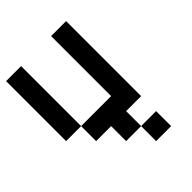

<svg xmlns="http://www.w3.org/2000/svg" viewBox="-203 -703 905 905"><g transform="rotate(-45 250.0 -250.0)"><path d="M0 -200V-600H100V-200ZM100 -200H300V-600H400V-100H300V0H200V-100H100ZM300 0H400V100H300Z"/></g></svg>

Font: GalmuriMono9 Regular
Style: Regular
Weight: 400
Designer: Lee Minseo (quiple)
Version: Version 2.399;hotconv 1.1.1;makeotfexe 2.6.0 DEVELOPMENT